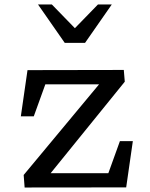

<svg xmlns="http://www.w3.org/2000/svg" viewBox="-20 -826 660 846"><path d="M84.3 -55 427.2 -467.3 446.2 -454.5H153.8L185.7 -470.8L128.8 -313.3H71.8L101.2 -517L525.5 -517.8L529.8 -466L187.7 -43.8L174.5 -62.8H483.3L451.5 -46.5L508.3 -204H565.3L536 -0.3L88.5 0.2ZM265.2 -637.2H354.8L472.5 -806.2H411.5L310 -701.8L208.5 -806.2H147.5Z"/></svg>

Font: Monaspace Xenon Var
Style: Regular
Weight: 400
Designer: Riley Cran and the Lettermatic Team
Version: Version 1.000 (Monaspace Xenon Var)